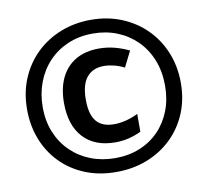

<svg xmlns="http://www.w3.org/2000/svg" viewBox="-81 -813 987 913"><g transform="rotate(-10 413.0 -357.0)"><path d="M409.2 9.8Q326.2 9.8 258.5 -18.1Q190.9 -45.9 142.6 -95.5Q94.2 -145 68.1 -211.7Q42 -278.3 42 -356Q42 -438 70.6 -505.6Q99.1 -573.2 149.9 -622.1Q200.7 -670.9 268.3 -697.5Q335.9 -724.1 414.1 -724.1Q494.6 -724.1 562.3 -696.3Q629.9 -668.5 679.7 -618.7Q729.5 -568.8 756.8 -501.5Q784.2 -434.1 784.2 -355Q784.2 -274.9 756.1 -208Q728 -141.1 677.2 -92.3Q626.5 -43.5 558.1 -16.8Q489.7 9.8 409.2 9.8ZM429.2 -129.9Q330.1 -129.9 275.1 -189.2Q220.2 -248.5 220.2 -356Q220.2 -427.2 244.9 -478Q269.5 -528.8 316.2 -555.9Q362.8 -583 428.2 -583Q465.8 -583 501.7 -574Q537.6 -564.9 573.2 -547.9L535.2 -472.2Q509.8 -484.9 484.6 -491Q459.5 -497.1 437 -497.1Q383.8 -497.1 354.5 -461.9Q325.2 -426.8 325.2 -353Q325.2 -282.2 353 -249Q380.9 -215.8 438 -215.8Q465.8 -215.8 495.8 -223.4Q525.9 -231 554.2 -245.1V-159.2Q524.9 -145 493.9 -137.5Q462.9 -129.9 429.2 -129.9ZM416 -56.2Q480.5 -56.2 533.9 -77.9Q587.4 -99.6 626.5 -139.6Q665.5 -179.7 686.8 -234.4Q708 -289.1 708 -355Q708 -423.3 685.8 -479Q663.6 -534.7 623.5 -574.7Q583.5 -614.7 529.5 -636.5Q475.6 -658.2 412.1 -658.2Q345.7 -658.2 291.5 -635Q237.3 -611.8 198.2 -570.6Q159.2 -529.3 138.2 -473.9Q117.2 -418.5 117.2 -354Q117.2 -286.6 139.9 -231.7Q162.6 -176.8 203.4 -137.5Q244.1 -98.1 298.3 -77.1Q352.5 -56.2 416 -56.2Z"/></g></svg>

Font: Open Sans Condensed
Style: Italic
Weight: 400
Width: 3
Italic angle: -12°
Designer: Monotype Design Team
Foundry: Monotype Imaging Inc.
Version: Version 3.000